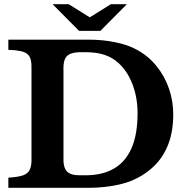

<svg xmlns="http://www.w3.org/2000/svg" viewBox="-20 -900 910 920"><path d="M358.9 -752 231.9 -879.9H309.1L410.2 -816.9L511.2 -879.9H587.9L460.9 -752ZM402.8 -710Q472.7 -710 533 -697.5Q593.3 -685.1 634.8 -662.1Q690.4 -632.3 729.7 -583.7Q769 -535.2 789.6 -475.6Q810.1 -416 810.1 -352.1Q810.1 -270 786.1 -208.3Q762.2 -146.5 717.5 -103.5Q672.9 -60.5 610.8 -34.2Q585.9 -23.9 552.7 -16.1Q519.5 -8.3 481.7 -4.2Q443.8 0 404.8 0H20V-48.8Q65.9 -51.3 90.3 -59.8Q114.7 -68.4 123.5 -88.6Q132.3 -108.9 130.9 -146V-565.9Q131.8 -594.2 127.7 -612.3Q123.5 -630.4 111.6 -640.6Q99.6 -650.9 77.4 -655.5Q55.2 -660.2 20 -661.1V-710ZM284.2 -150.9Q281.7 -100.1 299.6 -79.8Q317.4 -59.6 363.8 -60.1H389.2Q468.8 -60.1 524.4 -91.3Q580.1 -122.6 609.6 -188.5Q639.2 -254.4 639.2 -358.9Q639.2 -406.2 628.9 -450.2Q618.7 -494.1 598.6 -532Q578.6 -569.8 548.8 -597.2Q519.5 -624 481.2 -637Q442.9 -649.9 391.1 -649.9H363.8Q332 -649.4 314 -640.6Q295.9 -631.8 289.3 -612.3Q282.7 -592.8 284.2 -559.1Z"/></svg>

Font: BIZ UDPMincho
Style: Bold
Weight: 700
Designer: TypeBank Co., Ltd.
Foundry: Morisawa Inc.
Version: Version 1.06